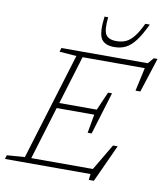

<svg xmlns="http://www.w3.org/2000/svg" viewBox="-129 -1019 992 1140"><g transform="rotate(10 366.5 -449.5)"><path d="M484 36 488.5 0H-27.5L-20.5 -23.5L87 -31.5L284 -675.5L181 -683.5L188.5 -707H709L739 -742H761.5L694.5 -534H665.5L696.5 -675H321.5L232.5 -383H458.5L507 -494H531L492 -366L453 -238.5H429L449 -351H222.5L125.5 -32H497L590.5 -190H618.5L515 36ZM502 -804Q534 -804 559 -815.2Q584 -826.5 606.8 -855Q629.5 -883.5 654 -935H681Q650 -869.5 622 -833Q594 -796.5 564 -781.8Q534 -767 496 -767Q435 -767 415.5 -803.5Q396 -840 408 -935H430Q421.5 -857.5 437.8 -830.8Q454 -804 502 -804Z"/></g></svg>

Font: Newsreader Caption ExtraLight
Style: Italic
Weight: 275
Italic angle: -17°
Designer: Hugues Gentile
Foundry: Production Type
Version: Version 1.001